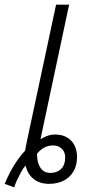

<svg xmlns="http://www.w3.org/2000/svg" viewBox="-45 -780 384 825"><path d="M-25 10Q-14 -17 0 -43Q14 -69 30 -92Q46 -115 63 -133Q65 -144 67 -154.5Q69 -165 71 -175L196 -760H252L129 -182Q140 -189 156.5 -195.5Q173 -202 192 -202Q222 -202 243 -189.5Q264 -177 275 -155.5Q286 -134 286 -106Q286 -70 271 -44Q256 -18 229 -4Q202 10 166 10Q126 10 99.5 -11Q73 -32 65 -69Q55 -58 46 -41.5Q37 -25 29 -8Q21 9 16 25ZM172 -37Q200 -37 217.5 -54Q235 -71 235 -104Q235 -127 220.5 -141Q206 -155 184 -155Q161 -155 143.5 -145Q126 -135 114 -119Q114 -82 128.5 -59.5Q143 -37 172 -37Z"/></svg>

Font: Noto Sans Display Light
Style: Italic
Weight: 300
Italic angle: -12°
Designer: Monotype Design Team
Foundry: Monotype Imaging Inc.
Version: Version 2.003